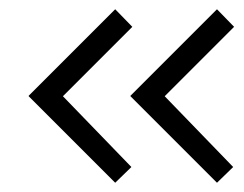

<svg xmlns="http://www.w3.org/2000/svg" viewBox="-20 -475 528 415"><path d="M264 -114 116 -267 266 -417 229 -455 42 -268V-267L229 -80ZM484 -114 336 -267 486 -417 449 -455 262 -268V-267L449 -80Z"/></svg>

Font: Advent Pro
Style: Regular
Weight: 400
Designer: Andreas Kalpakidis
Foundry: Andreas Kalpakidis
Version: Version 2.002 2008